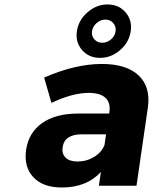

<svg xmlns="http://www.w3.org/2000/svg" viewBox="-20 -834 686 862"><path d="M97.2 -161.1Q108.4 -238.3 168.5 -281Q228.5 -323.7 328.1 -324.2H470.2L471.2 -332Q477.1 -372.6 453.4 -394.8Q429.7 -417 377.9 -417Q306.2 -417 210.9 -372.1L178.2 -485.8Q318.4 -546.9 437 -546.9Q547.9 -546.9 602.3 -495.4Q656.7 -443.8 644 -352.1L592.8 0H423.8L433.1 -62Q369.1 7.8 257.8 7.8Q172.4 7.8 129.4 -38.8Q86.4 -85.4 97.2 -161.1ZM261.2 -172.9Q256.8 -143.6 274.7 -126.2Q292.5 -108.9 328.1 -108.9Q368.7 -108.9 402.6 -129.6Q436.5 -150.4 449.2 -183.1L456.1 -231H347.2Q269.5 -231 261.2 -172.9ZM325.2 -693.8Q332.5 -743.7 372.8 -778.8Q413.1 -814 462.9 -814Q513.2 -814 543.7 -778.6Q574.2 -743.2 566.9 -693.8Q559.6 -644 519.3 -609.1Q479 -574.2 429.2 -574.2Q378.9 -574.2 348.4 -609.4Q317.9 -644.5 325.2 -693.8ZM393.1 -693.8Q390.1 -672.4 403.8 -657.2Q417.5 -642.1 439 -642.1Q460.9 -642.1 478.5 -657.2Q496.1 -672.4 499 -693.8Q502 -714.8 488.3 -730.5Q474.6 -746.1 453.1 -746.1Q431.6 -746.1 413.8 -730.5Q396 -714.8 393.1 -693.8Z"/></svg>

Font: Trueno
Style: Bold Italic
Weight: 700
Designer: Julieta Ulanovsky
Foundry: Julieta Ulanovsky
Version: Version 3.001b | FøM Fix